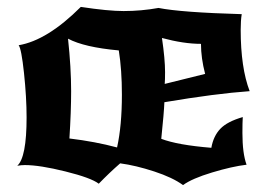

<svg xmlns="http://www.w3.org/2000/svg" viewBox="-20 -504 775 556"><path d="M214 -484Q293 -472 338 -472Q389 -472 439 -481Q505 -468 680 -463Q677 -445 677 -418Q677 -308 703 -240Q604 -233 456 -208Q455 -179 447 -102Q494 -84 592 -76Q598 -110 618 -131Q638 -152 683 -165Q682 -149 682 -119Q682 -60 694 -27Q652 -22 594 -4.5Q536 13 510 32Q480 10 426.5 -7.5Q373 -25 328 -31Q297 -4 266 28Q244 11 169.5 -7.5Q95 -26 52 -26Q42 -26 30 -24Q57 -48 57 -164Q57 -222 49.5 -292.5Q42 -363 34 -373Q117 -387 214 -484ZM333 -230Q333 -302 324 -358Q224 -367 177 -392Q186 -308 186 -240Q186 -181 181 -103Q256 -94 319 -77Q333 -140 333 -230ZM562 -377Q512 -377 449 -394Q458 -333 458 -295Q458 -272 457 -261L574 -290Q562 -336 562 -377Z"/></svg>

Font: NewRocker
Style: Regular
Weight: 400
Designer: Pablo Impallari, Brenda Gallo, Rodrigo Fuenzalida
Foundry: Pablo Impallari, Brenda Gallo, Rodrigo Fuenzalida
Version: Version 1.000